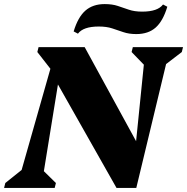

<svg xmlns="http://www.w3.org/2000/svg" viewBox="-60 -921 917 941"><path d="M-40 0 -34 -24 46 -88 187 -584 123 -666 129 -690H355L607 -229L645 -604L585 -666L591 -690H837L831 -666L754 -607L608 0H511L224 -507L155 -82L214 -24L208 0ZM608 -754Q572 -754 544.5 -763.5Q517 -773 489.5 -782Q462 -791 424 -791Q348 -791 322 -756L301 -767Q322 -837 358.5 -869Q395 -901 453 -901Q490 -901 517 -892Q544 -883 571.5 -873.5Q599 -864 637 -864Q713 -864 739 -899L760 -888Q739 -818 703 -786Q667 -754 608 -754Z"/></svg>

Font: Platypi ExtraBold
Style: Italic
Weight: 800
Italic angle: -13°
Designer: David Sargent
Foundry: Bolt Cutter Type
Version: Version 1.200; ttfautohint (v1.8.4.7-5d5b)